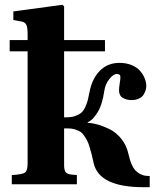

<svg xmlns="http://www.w3.org/2000/svg" viewBox="-20 -762 664 794"><path d="M20 -549.8V-596.2H94.2V-621.1Q94.2 -649.4 88.6 -659.9Q83 -670.4 69.8 -672.9L35.2 -679.2V-714.8L237.8 -742.2L245.1 -735.8V-596.2H414.1V-549.8H245.1V-276.9H255.9Q276.4 -276.9 291.7 -282.5Q307.1 -288.1 316.4 -296.1Q325.7 -304.2 332.5 -319.1Q339.4 -334 342.8 -346.9Q346.2 -359.9 350.1 -380.9Q360.4 -436 392.6 -469Q424.8 -502 474.1 -502Q502.4 -502 524.7 -492.7Q546.9 -483.4 559.6 -468.5Q572.3 -453.6 578.6 -437.5Q585 -421.4 585 -405.8Q585 -398.4 582.5 -389.9Q580.1 -381.3 574.2 -371.3Q568.4 -361.3 555.2 -354.7Q542 -348.1 523.9 -348.1Q502.9 -348.1 487.5 -357.4Q472.2 -366.7 472.2 -389.2Q472.2 -399.4 475.1 -417.5Q478 -435.5 478 -442.9Q478 -456.1 462.9 -456.1Q448.7 -456.1 431.9 -434.8Q415 -413.6 411.1 -384.8Q402.8 -327.6 382.3 -295.4Q361.8 -263.2 342.8 -256.8V-253.9Q360.4 -253.4 383.1 -247.3Q405.8 -241.2 432.9 -228Q460 -214.8 481.7 -188Q503.4 -161.1 511.2 -125Q522.9 -71.8 544.4 -53Q565.9 -34.2 594.2 -34.2H599.1V12.2H574.2Q389.6 12.2 367.2 -87.9Q362.3 -110.8 359.1 -123.3Q356 -135.7 350.6 -153.6Q345.2 -171.4 340.3 -180.7Q335.4 -189.9 327.6 -201.4Q319.8 -212.9 310.8 -218Q301.8 -223.1 289.3 -227.1Q276.9 -231 261.2 -231H245.1V-80.1Q245.1 -56.6 252.2 -49.1Q259.3 -41.5 276.9 -40L297.9 -38.1V0H28.8V-38.1Q72.3 -40.5 83.3 -48.3Q94.2 -56.2 94.2 -86.9V-549.8Z"/></svg>

Font: Linguistics Pro
Style: Bold
Weight: 700
Designer: Stefan Peev, Context Ltd
Foundry: Stefan Peev, Context Ltd
Version: Version 001.000